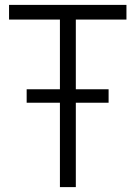

<svg xmlns="http://www.w3.org/2000/svg" viewBox="-20 -765 553 785"><path d="M225 -345H89V-400H225V-685H17V-745H497V-685H290V-400H424V-345H290V0H225Z"/></svg>

Font: Eudoxus Sans Light
Style: Regular
Weight: 300
Designer: Stijn de Vries
Foundry: tokotype
Version: Version 2.005